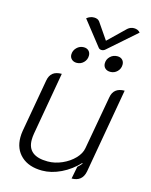

<svg xmlns="http://www.w3.org/2000/svg" viewBox="-125 -920 796 1009"><g transform="rotate(15 273.0 -415.0)"><path d="M433 -48Q422 9 364 9L377 -58Q389 -68 399 -81L398 -85Q357 -41 305 -16Q253 9 203 9Q131 9 89.5 -29Q48 -67 48 -131Q48 -148 51 -166L102 -454Q107 -482 124 -495.5Q141 -509 172 -509L112 -167Q109 -149 109 -133Q109 -45 219 -45Q258 -45 296.5 -62Q335 -79 361.5 -106.5Q388 -134 393 -164L445 -454Q454 -509 514 -509ZM443 -826Q458 -839 477 -839Q499 -839 511 -824L362 -693Q353 -684 341 -684Q329 -684 323 -693L220 -824Q238 -839 260 -839Q280 -839 290 -826L351 -737ZM194 -620Q194 -642 210 -658Q226 -674 248 -674Q265 -674 275 -664Q285 -654 285 -638Q285 -616 269.5 -600.5Q254 -585 232 -585Q215 -585 204.5 -595Q194 -605 194 -620ZM376 -621Q376 -643 392 -658.5Q408 -674 431 -674Q448 -674 458 -664Q468 -654 468 -638Q468 -616 452.5 -600.5Q437 -585 415 -585Q397 -585 386.5 -595Q376 -605 376 -621Z"/></g></svg>

Font: K2D ExtraLight
Style: Italic
Weight: 275
Italic angle: -10°
Designer: Katatrad Aksorn Co.,Ltd.
Foundry: Cadson Demak Co.,Ltd.
Version: Version 1.000; ttfautohint (v1.6)